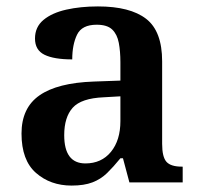

<svg xmlns="http://www.w3.org/2000/svg" viewBox="-20 -568 625 598"><path d="M203 10Q137 10 92 -29.5Q47 -69 47 -152Q47 -232 103 -271Q159 -310 272 -314L355 -317V-374Q355 -408 350 -434.5Q345 -461 329.5 -476Q314 -491 281 -491Q235 -491 220 -460Q205 -429 205 -383Q148 -383 118.5 -397.5Q89 -412 89 -448Q89 -484 115.5 -506Q142 -528 186.5 -538Q231 -548 285 -548Q385 -548 435 -509.5Q485 -471 485 -377V-120Q485 -79 498.5 -64Q512 -49 546 -49H549V0H383L363 -75H355Q333 -48 313.5 -29Q294 -10 268 0Q242 10 203 10ZM246 -59Q296 -59 325.5 -95Q355 -131 355 -191V-268L303 -265Q233 -262 206.5 -232.5Q180 -203 180 -147Q180 -59 246 -59Z"/></svg>

Font: Noto Serif Thai SemiBold
Style: Regular
Weight: 600
Designer: Monotype Design Team
Foundry: Monotype Imaging Inc.
Version: Version 2.001; ttfautohint (v1.8.4.7-5d5b)